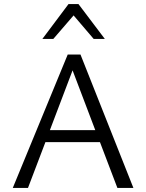

<svg xmlns="http://www.w3.org/2000/svg" viewBox="-20 -927 721 947"><path d="M473 -226H204L118 0H43L314 -658H377L638 0H559ZM318 -907H367L497 -735H442L343 -851L243 -735H189ZM450 -285 338 -580 226 -285Z"/></svg>

Font: QiushuiShotai Bright
Style: Regular
Weight: 400
Designer: Christian Thalmann (Catharsis Fonts)
Version: Version 1.250;